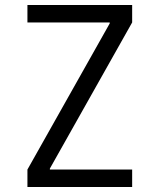

<svg xmlns="http://www.w3.org/2000/svg" viewBox="-20 -750 640 770"><path d="M90 0V-70L420 -656V-660H90V-730H510V-660L180 -74V-70H510V0Z"/></svg>

Font: M PLUS Code Latin 60
Style: Regular
Weight: 400
Width: 7
Monospace: yes
Designer: Coji Morishita
Foundry: UNDERFOREST DESIGN
Version: Version 1.005; ttfautohint (v1.8.3)